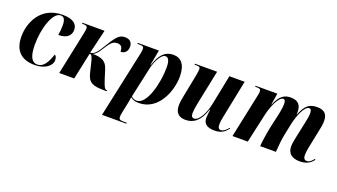

<svg xmlns="http://www.w3.org/2000/svg" viewBox="-65 -1086 3275 1866"><g transform="rotate(20 1572.5 -153.0)"><path d="M247 9C354 9 419 -47 419 -101C419 -132 408 -147 397 -154C363 -55 328 -4 268 -4C212 -4 181 -56 181 -180C181 -350 241 -531 321 -531C352 -531 372 -511 372 -446C372 -407 368 -373 363 -344C461 -344 492 -393 492 -443C492 -498 452 -543 339 -543C107 -543 31 -346 31 -210C31 -57 113 9 247 9Z M968 9H992L995 -1H988C970 -1 959 -18 935 -92L904 -190C882 -261 836 -285 741 -286C766 -294 791 -322 819 -369C871 -452 892 -465 933 -465C972 -465 987 -442 987 -398C1037 -398 1058 -432 1058 -477C1058 -511 1039 -546 981 -546C931 -546 900 -519 845 -429C810 -373 790 -336 766 -313C749 -297 732 -288 713 -288L772 -536H544L542 -526H556C592 -526 599 -515 599 -496C599 -487 596 -465 589 -433L498 0H653L712 -277C736 -277 742 -256 759 -189L781 -98C803 -8 853 9 968 9Z M1176 -449 1028 240H1279L1280 230H1249C1211 230 1198 224 1198 198C1198 188 1199 178 1203 157L1228 35C1232 13 1235 -1 1237 -18C1258 0 1282 10 1323 10C1523 10 1612 -213 1612 -368C1612 -493 1559 -546 1483 -546C1389 -546 1343 -482 1310 -380H1305L1334 -536H1117L1114 -526H1139C1177 -526 1182 -516 1182 -492C1182 -482 1179 -467 1176 -449ZM1297 -4C1273 -4 1252 -14 1240 -29L1308 -341C1325 -417 1370 -507 1413 -507C1442 -507 1461 -481 1461 -405C1461 -244 1400 -4 1297 -4Z M2105 10C2179 10 2213 -21 2243 -60L2238 -67C2217 -39 2189 -15 2163 -15C2142 -15 2131 -31 2131 -64C2131 -84 2135 -114 2142 -146L2221 -536H2063L2002 -232C1982 -129 1932 -32 1880 -32C1860 -32 1849 -45 1849 -78C1849 -98 1854 -139 1862 -177L1936 -536H1707L1706 -526H1726C1760 -526 1765 -517 1765 -498C1765 -486 1762 -469 1757 -437L1713 -213C1705 -179 1698 -133 1698 -102C1698 -42 1723 9 1805 9C1887 9 1954 -38 1993 -164H1999C1996 -152 1990 -97 1990 -78C1990 -33 2014 10 2105 10Z M2986 8C3060 8 3098 -21 3126 -58L3120 -66C3102 -45 3082 -19 3051 -19C3027 -19 3014 -34 3014 -70C3014 -89 3018 -120 3025 -154L3059 -320C3066 -357 3077 -398 3077 -440C3077 -517 3038 -546 2970 -546C2888 -546 2848 -514 2807 -412H2804C2805 -419 2805 -429 2805 -437C2804 -504 2776 -546 2696 -546C2640 -546 2586 -527 2543 -418H2540L2559 -536H2334L2333 -526H2349C2382 -526 2392 -518 2392 -496C2392 -481 2387 -462 2384 -446L2290 0H2448L2515 -302C2533 -383 2583 -509 2631 -509C2652 -509 2655 -482 2655 -464C2655 -439 2651 -403 2638 -344L2610 -220C2597 -161 2581 -66 2576 0H2739C2743 -63 2751 -140 2762 -191L2787 -311C2804 -389 2850 -510 2899 -510C2922 -510 2924 -482 2924 -463C2924 -429 2911 -372 2905 -345L2875 -204C2866 -161 2860 -130 2860 -101C2860 -29 2906 8 2986 8Z"/></g></svg>

Font: Noto Serif Display Condensed ExtraBold
Style: Italic
Weight: 800
Width: 3
Italic angle: -12°
Designer: Monotype Design Team
Foundry: Monotype Imaging Inc.
Version: Version 2.009